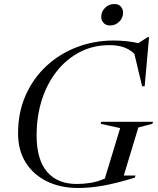

<svg xmlns="http://www.w3.org/2000/svg" viewBox="-20 -927 788 957"><path d="M362.5 -10Q396.5 -10 431.2 -15.5Q466 -21 502.5 -37L579 -288.5L481.5 -310L485 -320H743L739.5 -310L669.5 -291.5L597 -52H655.5L652 -41.5Q562 -14 496.2 -2Q430.5 10 369 10Q282 10 214.5 -22.8Q147 -55.5 108.5 -116.5Q70 -177.5 70 -262.5Q70 -367 107.8 -452Q145.5 -537 211.5 -598.2Q277.5 -659.5 363.8 -692.2Q450 -725 546.5 -725Q610.5 -725 669.5 -712L716.5 -742H723L701 -497H688.5L649.5 -659.5Q623 -683.5 592.8 -692.8Q562.5 -702 525 -702Q445 -702 378.5 -667.8Q312 -633.5 263.5 -572.5Q215 -511.5 188.8 -429.8Q162.5 -348 162.5 -252.5Q162.5 -131.5 214.5 -70.8Q266.5 -10 362.5 -10ZM529.5 -800Q507.5 -800 496 -813Q484.5 -826 484.5 -843Q484.5 -869.5 503.8 -888.2Q523 -907 549 -907Q571 -907 582.2 -894.2Q593.5 -881.5 593.5 -864Q593.5 -837.5 574.2 -818.8Q555 -800 529.5 -800Z"/></svg>

Font: Newsreader Display
Style: Italic
Weight: 400
Italic angle: -17°
Designer: Hugues Gentile
Foundry: Production Type
Version: Version 1.001